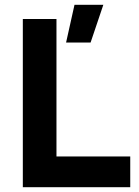

<svg xmlns="http://www.w3.org/2000/svg" viewBox="-20 -779 578 799"><path d="M75 -700H215V-128H522V0H75ZM290 -759H410L357 -602H255Z"/></svg>

Font: Oak Sans
Style: Bold
Weight: 700
Designer: Erik Kennedy, Walven
Foundry: Erik Kennedy, Walven
Version: Version 1.000